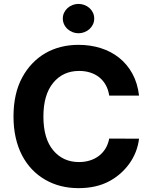

<svg xmlns="http://www.w3.org/2000/svg" viewBox="-20 -971 792 1001"><path d="M95.2 -566.1Q117.9 -608.3 148.8 -640.4Q179.7 -672.6 217.2 -694.1Q254.6 -715.6 297.9 -726.4Q341.3 -737.2 389.2 -737.2Q451 -737.2 505.1 -720.2Q559.3 -703.1 601.2 -669.7Q643.1 -636.4 670.3 -586.8Q697.4 -537.3 704.9 -472.7H549.4Q544.7 -503.9 531.2 -527.9Q517.8 -551.8 497.2 -568.2Q476.6 -584.5 450.1 -592.9Q423.7 -601.2 392.8 -601.2Q308.2 -601.2 257.5 -539.4Q206.3 -477.3 206.3 -363.6Q206.3 -247.9 257.8 -186.8Q308.9 -126.1 391.7 -126.1Q421.5 -126.1 447.6 -134.1Q473.7 -142 494.5 -157.5Q515.3 -172.9 529.5 -195.8Q543.7 -218.8 549.4 -248.6L704.9 -247.9Q700.6 -212.4 687.9 -179.7Q675.1 -147 655 -118.8Q634.9 -90.6 608.5 -67.1Q582 -43.7 550.4 -26.6Q483 9.9 389.2 9.9Q291.9 9.9 215.6 -34.1Q177.2 -56.1 146.7 -88.2Q116.1 -120.4 94.6 -161.8Q73.2 -203.1 61.8 -253.7Q50.4 -304.3 50.4 -363.6Q50.4 -482.6 95.2 -566.1ZM307.5 -874.3Q307.5 -891 314.3 -905Q321 -919 332.4 -929.2Q343.8 -939.3 358.5 -945Q373.2 -950.6 389.2 -950.6Q405.2 -950.6 420.1 -945Q435 -939.3 446.4 -929.2Q457.7 -919 464.5 -905Q471.2 -891 471.2 -874.3Q471.2 -857.6 464.5 -843.6Q457.7 -829.5 446.2 -819.2Q434.7 -808.9 419.9 -803.3Q405.2 -797.6 389.2 -797.6Q373.2 -797.6 358.5 -803.4Q343.8 -809.3 332.4 -819.4Q321 -829.5 314.3 -843.8Q307.5 -858 307.5 -874.3Z"/></svg>

Font: Inter P
Style: Bold
Weight: 700
Designer: Rasmus Andersson
Foundry: rsms
Version: Version 3.018;git-588b23468